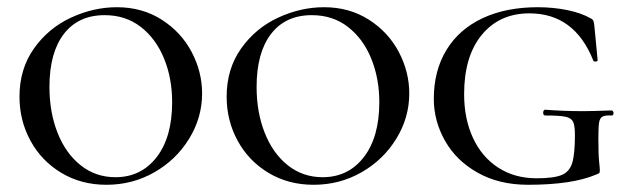

<svg xmlns="http://www.w3.org/2000/svg" viewBox="-20 -500 1743 532"><path d="M34 -232Q34 -309 74 -365.5Q114 -422 176.5 -451Q239 -480 304 -480Q374 -480 428 -445.5Q482 -411 511 -356Q540 -301 540 -241Q540 -174 504 -115.5Q468 -57 407.5 -22.5Q347 12 275 12Q205 12 150 -21Q95 -54 64.5 -110Q34 -166 34 -232ZM457 -217Q457 -283 434.5 -338Q412 -393 370 -425.5Q328 -458 270 -458Q197 -458 157 -406Q117 -354 117 -259Q117 -189 139.5 -132Q162 -75 203.5 -42Q245 -9 300 -9Q371 -9 414 -64.5Q457 -120 457 -217Z M608 -232Q608 -309 648 -365.5Q688 -422 750.5 -451Q813 -480 878 -480Q948 -480 1002 -445.5Q1056 -411 1085 -356Q1114 -301 1114 -241Q1114 -174 1078 -115.5Q1042 -57 981.5 -22.5Q921 12 849 12Q779 12 724 -21Q669 -54 638.5 -110Q608 -166 608 -232ZM1031 -217Q1031 -283 1008.5 -338Q986 -393 944 -425.5Q902 -458 844 -458Q771 -458 731 -406Q691 -354 691 -259Q691 -189 713.5 -132Q736 -75 777.5 -42Q819 -9 874 -9Q945 -9 988 -64.5Q1031 -120 1031 -217Z M1182 -226Q1182 -304 1217 -361.5Q1252 -419 1317 -449.5Q1382 -480 1470 -480Q1513 -480 1552 -472Q1591 -464 1617 -449Q1623 -446 1624.5 -441.5Q1626 -437 1627 -427L1636 -333Q1636 -330 1630.5 -329.5Q1625 -329 1624 -332Q1572 -463 1447 -463Q1364 -463 1315 -403.5Q1266 -344 1266 -239Q1266 -171 1290.5 -118Q1315 -65 1360.5 -35.5Q1406 -6 1467 -6Q1514 -6 1536 -15Q1558 -24 1565.5 -48.5Q1573 -73 1573 -126Q1573 -152 1568 -162.5Q1563 -173 1547 -176.5Q1531 -180 1491 -180Q1485 -180 1485 -188Q1485 -191 1486.5 -193.5Q1488 -196 1490 -196Q1542 -192 1595 -192Q1619 -192 1675 -194Q1677 -194 1678.5 -191.5Q1680 -189 1680 -187Q1680 -180 1675 -180Q1657 -181 1649.5 -177Q1642 -173 1640 -160.5Q1638 -148 1638 -116Q1638 -71 1640 -53Q1642 -35 1642 -28Q1642 -22 1640.5 -20.5Q1639 -19 1631 -16Q1565 12 1443 12Q1363 12 1303.5 -21.5Q1244 -55 1213 -110Q1182 -165 1182 -226Z"/></svg>

Font: Cormorant Unicase Medium
Style: Regular
Weight: 500
Designer: Christian Thalmann (Catharsis Fonts)
Foundry: Catharsis Fonts
Version: Version 4.000